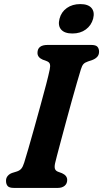

<svg xmlns="http://www.w3.org/2000/svg" viewBox="-20 -920 505 940"><path d="M249.5 -120Q245.5 -100.5 249.8 -91.5Q254 -82.5 266 -78.5L283.5 -72Q309 -60.5 309 -39Q309 -21 296.5 -10.5Q284 0 263 0H48Q25 0 17.2 -9.5Q9.5 -19 9.5 -34Q9 -48.5 17.8 -58.8Q26.5 -69 40 -73.5L61 -80Q76 -84.5 84.2 -94.2Q92.5 -104 98.5 -124Q106 -147.5 119 -192.5Q132 -237.5 147.5 -292.8Q163 -348 178.2 -403.8Q193.5 -459.5 205.8 -506.2Q218 -553 223.5 -580Q227 -596.5 224.2 -606.2Q221.5 -616 208 -621L189 -628Q163.5 -639 163.5 -661Q163.5 -700 213 -700H426.5Q449.5 -700 457.2 -690.8Q465 -681.5 465 -667Q465 -651.5 456 -641.8Q447 -632 432.5 -626.5L410.5 -619Q395.5 -614 388.5 -606.2Q381.5 -598.5 376 -580.5Q368.5 -556 356.5 -514.8Q344.5 -473.5 330.8 -424.2Q317 -375 303.5 -324.5Q290 -274 278.2 -230.5Q266.5 -187 258.8 -157.2Q251 -127.5 249.5 -120ZM334.5 -756Q296 -756 279.2 -775.5Q262.5 -795 271.5 -828.5Q280 -861.5 307.2 -880.8Q334.5 -900 373 -900Q411.5 -900 428 -880.8Q444.5 -861.5 436 -828.5Q427 -795.5 400.2 -775.8Q373.5 -756 334.5 -756Z"/></svg>

Font: Fraunces 9pt SuperSoft SemiBold
Style: Italic
Weight: 600
Italic angle: -16°
Version: Version 1.000;[0bf87f6ff]